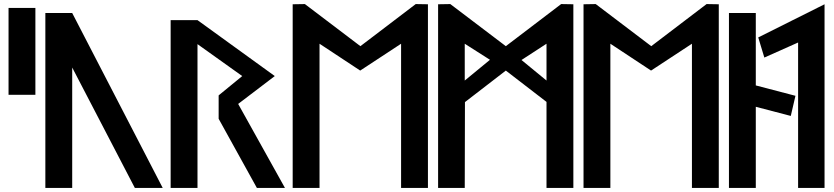

<svg xmlns="http://www.w3.org/2000/svg" viewBox="-20 -924 4102 944"><path d="M22 -458H154V-885H22Z M335 -860H203V0H335V-592L643 0H780Z M1381 0 1151 -413 1331 -550 951 -825H819V0H951V-707L1171 -550L1055 -455V-340L1243 0Z M1952 -709V0H2084V-903L2024 -904L1752 -697L1479 -904L1419 -903V0H1551V-709L1751 -577Z M2389 -630 2265 -528V-709ZM2667 -528 2544 -629 2667 -709ZM2667 0H2799V-903L2739 -904L2467 -697L2194 -904L2134 -903V0H2265L2266 -422L2467 -577L2667 -423Z M3382 -709V0H3514V-903L3454 -904L3182 -697L2909 -904L2849 -903V0H2981V-709L3181 -577Z M3564 0H3696V-399L3868 -354L3891 -453L3696 -504V-860H3564Z M4034 0V-903L3708 -740L3738 -641L3904 -715V0Z"/></svg>

Font: Ny Stormning
Style: Regular
Weight: 400
Designer: Robert Jablonski, Mew Too
Foundry: Cannot Into Space Fonts
Version: Version 0.90